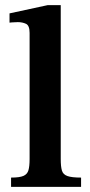

<svg xmlns="http://www.w3.org/2000/svg" viewBox="-20 -726 351 746"><path d="M295 0H23V-36Q56 -36 71 -42.5Q86 -49 90.5 -64.5Q95 -80 95 -108V-598Q95 -627 81 -633.5Q67 -640 49 -640Q36 -640 26.5 -639Q17 -638 17 -638V-674L165 -706H216V-108Q216 -79 220.5 -63.5Q225 -48 242 -42Q259 -36 295 -36Z"/></svg>

Font: STIX Two Text SemiBold
Style: Regular
Weight: 600
Designer: Ross Mills, John Hudson & Paul Hanslow, Tiro Typeworks Ltd; with prior portions MicroPress Inc., and Coen Hoffman.
Foundry: Tiro Typeworks Ltd
Version: Version 2.13 b171